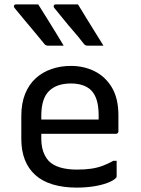

<svg xmlns="http://www.w3.org/2000/svg" viewBox="-20 -843 640 874"><path d="M154 -823Q174 -792 193.5 -760Q213 -728 232.5 -697Q252 -666 270 -635Q253 -635 236 -635Q219 -635 199 -635Q193 -635 188.5 -637.5Q184 -640 182 -643Q154 -678 132.5 -703Q111 -728 91 -752.5Q71 -777 46 -807Q42 -812 44 -817.5Q46 -823 53 -823Q72 -823 87 -823Q102 -823 118.5 -823Q135 -823 154 -823ZM335 -823Q354 -792 373.5 -760Q393 -728 412.5 -697Q432 -666 451 -635Q434 -635 416.5 -635Q399 -635 379 -635Q373 -635 368.5 -637.5Q364 -640 362 -643Q335 -678 313 -703Q291 -728 271.5 -752.5Q252 -777 227 -807Q223 -812 225 -817.5Q227 -823 233 -823Q252 -823 267.5 -823Q283 -823 299 -823Q315 -823 335 -823ZM303 -543Q362 -543 411 -518.5Q460 -494 489.5 -444.5Q519 -395 519 -318V-245Q519 -242 517.5 -239.5Q516 -237 514 -235.5Q512 -234 508 -234H249Q232 -234 215 -234Q198 -234 182 -234H152L139 -299H429Q429 -304 429 -309Q429 -314 429 -319Q429 -358 420.5 -386.5Q412 -415 394 -433Q378 -448 355 -455.5Q332 -463 303 -463Q238 -463 203 -428.5Q168 -394 168 -316V-211Q168 -189 172 -170.5Q176 -152 183.5 -137Q191 -122 202 -110Q222 -90 254.5 -80.5Q287 -71 330 -71Q366 -71 394 -75Q422 -79 446.5 -88Q471 -97 496 -111H511Q511 -93 511 -75Q511 -57 511 -40Q511 -38 510 -36Q509 -34 507 -32Q495 -20 468 -10Q441 0 405 5.5Q369 11 329 11Q268 11 220 -3.5Q172 -18 140.5 -46.5Q109 -75 93 -116Q77 -157 77 -211V-315Q77 -373 94.5 -416Q112 -459 143 -487Q174 -515 215 -529Q256 -543 303 -543Z"/></svg>

Font: RecMonoLinear Nerd Font Mono
Style: Regular
Weight: 400
Monospace: yes
Version: Version 1.085; ttfautohint (v1.8.4.7-5d5b);Nerd Fonts 3.2.1